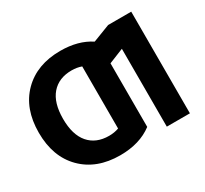

<svg xmlns="http://www.w3.org/2000/svg" viewBox="-149 -962 1279 1195"><g transform="rotate(-30 490.5 -365.0)"><path d="M401.4 -740.2Q529.3 -740.2 616.2 -682.6L740.2 -730.5H906.2V0H740.2V-559.6L633.8 -516.6V-59.6Q542 9.8 401.4 9.8Q232.4 9.8 131.8 -91.3Q31.2 -192.4 31.2 -365.2Q31.2 -538.1 131.8 -639.2Q232.4 -740.2 401.4 -740.2ZM401.4 -129.9Q439.5 -129.9 471.7 -141.6V-587.9Q439.5 -599.6 401.4 -599.6Q308.6 -599.6 256.8 -539.6Q205.1 -479.5 205.1 -364.7Q205.1 -250 256.8 -189.9Q308.6 -129.9 401.4 -129.9Z"/></g></svg>

Font: GenEi M Gothic v2 Heavy
Style: Regular
Weight: 800
Version: Version 2.0